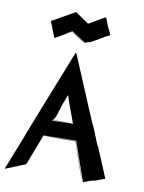

<svg xmlns="http://www.w3.org/2000/svg" viewBox="-163 -891 732 975"><g transform="rotate(10 203.5 -403.5)"><path d="M63 -678C97 -695 103 -700 125 -713C126 -713 147 -725 148 -724L149 -723C217 -677 205 -685 218 -678C204 -688 160 -718 148 -725V-726L136 -720C124 -715 114 -709 105 -704C118 -712 130 -719 148 -728L220 -681C219 -678 228 -685 237 -688C239 -689 236 -687 236 -686C242 -689 242 -689 240 -687L243 -689C243 -688 242 -687 242 -687C258 -696 276 -704 291 -714C303 -720 298 -719 310 -725C313 -727 312 -727 313 -728C328 -735 331 -736 340 -741C338 -748 333 -761 332 -760C328 -769 326 -771 322 -781C310 -811 313 -805 304 -827C282 -818 250 -795 219 -779L149 -827C39 -763 31 -760 31 -760L43 -729ZM86 -692 115 -708C103 -701 93 -695 83 -690ZM442 -19C386 -157 401 -114 379 -171C375 -178 375 -176 373 -179C360 -211 333 -280 332 -277C332 -277 316 -312 186 -623L185 -619L183 -623C-64 -1 83 -367 -70 20L34 -22L95 -180C156 -180 212 -179 260 -179C328 19 317 -14 329 18C316 -23 277 -135 261 -180C259 -180 239 -181 213 -181L119 -183H263L333 17H334C326 22 355 9 379 1C382 0 375 3 373 5C390 -2 391 -2 384 2C387 0 391 -1 392 -1L389 1ZM177 -264C185 -264 192 -263 198 -263H126L128 -267C131 -274 130 -271 131 -269C132 -273 133 -273 133 -271C133 -272 134 -273 134 -273V-272C142 -288 144 -292 148 -307C148 -308 150 -310 150 -311C150 -313 149 -313 149 -314C152 -320 159 -334 156 -334C159 -340 158 -341 160 -347L182 -405C209 -323 207 -337 232 -265C169 -266 146 -267 130 -268L128 -267C143 -265 185 -264 177 -264ZM185 -181H95C70 -119 69 -117 95 -182C136 -182 165 -181 185 -181Z"/></g></svg>

Font: HIVNotRetro
Style: Regular
Weight: 400
Designer: Feorag
Foundry: Feorag
Version: Version 1.000;PS 001.000;hotconv 1.0.88;makeotf.lib2.5.64775